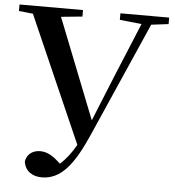

<svg xmlns="http://www.w3.org/2000/svg" viewBox="-55 -786 830 910"><g transform="rotate(5 359.5 -331.5)"><path d="M481 -704 585 -693 477 -432 390 -218 202 -694 303 -704V-735H1V-704L68 -697L332 -96C310 -57 285 -24 257 0C221 -35 193 -51 159 -51C130 -51 97 -36 91 4C97 50 133 72 177 72C269 72 328 -5 392 -151L631 -694L713 -704V-735H481Z"/></g></svg>

Font: GenKiMin2 TW SB
Style: Regular
Weight: 600
Version: Version 2.100;PS 2.1;hotconv 16.6.51;makeotf.lib2.5.65220 DE